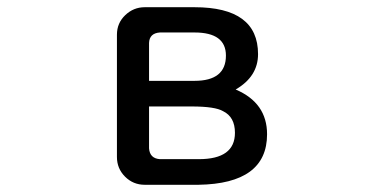

<svg xmlns="http://www.w3.org/2000/svg" viewBox="-20 -504 1040 532"><path d="M720 -132Q720 5 530 8H381Q349 8 326.5 -14.5Q304 -37 304 -69V-408Q304 -440 327 -462Q350 -484 381 -484H519Q695 -484 695 -354Q695 -292 633 -256Q720 -219 720 -132ZM423 -63H531Q631 -63 631 -136Q631 -180 598 -196Q576 -209 511 -209H393V-93Q395 -65 423 -63ZM519 -280Q606 -280 606 -350Q606 -414 519 -414H423Q394 -412 393 -385V-280Z"/></svg>

Font: 寒蝉全圆体
Style: Regular
Weight: 400
Designer: Warren2060
      Designed by Motoya company      

      [Varela Round]
      Joe Prince(Latin component); Avraham Cornf
Foundry: ChillType
Version: Version 3.200